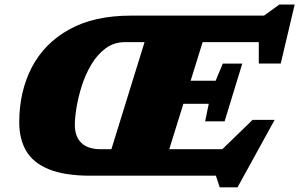

<svg xmlns="http://www.w3.org/2000/svg" viewBox="-20 -776 1322 848"><path d="M558.5 -707H1146L1214 -756H1281.5L1220 -495.5H1123V-590H875L822 -419.5H932.5L964 -495H1050L972 -240H886L902 -317.5H790L727.5 -117H962L1095.5 -246.5H1193L1029 51.5H950.5L933.5 0H380Q264 0 194.8 -28.8Q125.5 -57.5 95.2 -110.2Q65 -163 65 -235Q65 -372 120.5 -478.5Q176 -585 285.8 -646Q395.5 -707 558.5 -707ZM424.5 -117H472L618.5 -590H533Q483.5 -590 446.5 -562.5Q409.5 -535 383.5 -491.2Q357.5 -447.5 341.5 -397.5Q325.5 -347.5 318 -301.5Q310.5 -255.5 310.5 -224.5Q310.5 -173 339.2 -145Q368 -117 424.5 -117Z"/></svg>

Font: Newsreader Caption ExtraBold
Style: Italic
Weight: 800
Italic angle: -17°
Designer: Hugues Gentile
Foundry: Production Type
Version: Version 1.001